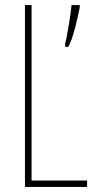

<svg xmlns="http://www.w3.org/2000/svg" viewBox="-20 -734 381 754"><path d="M78 0H322V-25H104V-714H78ZM293 -704V-714H261C259 -687 242 -580 236 -564V-550H248C267 -580 286 -669 293 -704Z"/></svg>

Font: Noto Sans Kannada ExtraCondensed Thin
Style: Regular
Weight: 100
Width: 2
Designer: Jelle Bosma - Monotype Design Team
Foundry: Monotype Imaging Inc.
Version: Version 2.005